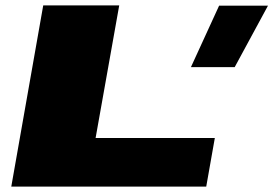

<svg xmlns="http://www.w3.org/2000/svg" viewBox="-20 -695 1018 715"><path d="M691 -445H854L978 -674H796ZM22 0H748L780 -181H336L424 -675H141Z"/></svg>

Font: Anybody ExtraExpanded Black
Style: Italic
Weight: 900
Width: 8
Italic angle: -10°
Version: Version 1.113;gftools[0.9.25]